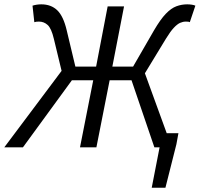

<svg xmlns="http://www.w3.org/2000/svg" viewBox="-54 -686 930 894"><path d="M652.5 188 689.1 0H671.4L684.1 -65.7H776.8L767.4 -14.4L716.3 188ZM-34 0 232.8 -356 196.8 -505.1Q185.2 -554.2 167.8 -569.8Q150.5 -585.4 128.2 -585.4Q122 -585.4 116.9 -585.1Q111.8 -584.7 105.8 -582.7L97.4 -659.6Q106.8 -662.7 117 -664.2Q127.2 -665.8 138.3 -665.8Q183.9 -665.8 212.7 -638.1Q241.4 -610.3 256.7 -544.5L297 -375.8H393.5L447.3 -656.3H523.6L469.1 -375.8H565.6L663 -544.5Q693.1 -596 718.2 -622Q743.2 -648 767.6 -656.9Q791.9 -665.8 817.4 -665.8Q828.6 -665.8 838.9 -664.2Q849.2 -662.7 855.7 -659.6L829.8 -582.7Q825.8 -584.7 821.4 -585.1Q817 -585.4 810.3 -585.4Q797.7 -585.4 784.4 -579.5Q771.2 -573.5 755.4 -556.7Q739.5 -539.9 719 -506.4L620.7 -344.8L746.2 0H664.8L558.4 -312.2H456.5L394.9 0H318.5L380.1 -312.2H280.7L52.8 0Z"/></svg>

Font: Source Sans 3 VF
Style: Italic
Weight: 200
Italic angle: -11°
Designer: Paul D. Hunt
Foundry: Adobe Systems Incorporated
Version: Version 3.042;hotconv 1.0.118;makeotfexe 2.5.65603